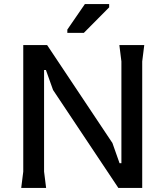

<svg xmlns="http://www.w3.org/2000/svg" viewBox="-20 -921 811 941"><path d="M84 0 94 -80V-700H211L531 -220L566 -121H575V-620L565 -700H687L677 -620V0H560L240 -480L205 -578H196V-80L206 0ZM310 -760V-776L396 -901H515V-885L391 -760Z"/></svg>

Font: AR One Sans Medium
Style: Regular
Weight: 500
Designer: Niteesh Yadav
Foundry: Niteesh Yadav
Version: Version 1.001;gftools[0.9.33]